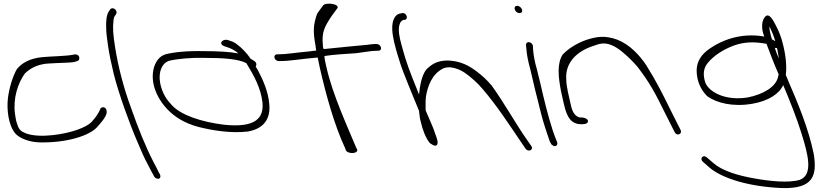

<svg xmlns="http://www.w3.org/2000/svg" viewBox="-20 -740 4373 1025"><path d="M63 -26C87 0 138 18 187 20C339 24 458 -17 497 -60C517 -82 543 -111 549 -135C551 -147 549 -161 537 -166C527 -171 517 -164 515 -158C507 -135 488 -110 468 -88C454 -74 430 -61 395 -48C327 -23 195 -1 121 -27C93 -38 81 -46 72 -77C66 -92 63 -110 60 -132C49 -216 75 -295 113 -348C142 -375 173 -393 226 -400C244 -401 261 -402 277 -403C309 -405 358 -405 377 -409C387 -413 402 -414 403 -425C407 -444 389 -454 371 -448C333 -440 258 -440 207 -435C139 -429 96 -403 70 -371C47 -331 28 -266 22 -213C16 -159 23 -72 63 -26Z M587 -346C615 -235 672 -79 713 16C734 66 751 105 767 134C782 163 791 181 796 189L803 202C805 207 810 210 814 212C831 220 841 208 834 191L827 179C823 170 814 152 799 124C757 43 717 -57 680 -163C640 -270 610 -387 594 -491C584 -555 581 -589 586 -632C587 -644 590 -652 594 -656L600 -665C602 -668 603 -673 602 -678C599 -689 590 -696 580 -696C575 -696 571 -694 569 -691L563 -682C548 -663 545 -625 547 -588C547 -566 551 -535 557 -494C563 -453 573 -404 587 -346Z M796 -348C790 -273 829 -202 875 -155C911 -118 963 -82 1041 -62C1113 -44 1212 -27 1304 -38C1389 -53 1427 -107 1417 -189C1412 -249 1384 -314 1359 -361L1345 -385C1351 -393 1350 -406 1338 -414L1317 -427C1312 -435 1307 -442 1302 -448C1281 -474 1249 -505 1223 -517L1203 -524C1170 -538 1143 -507 1176 -494L1196 -487C1209 -483 1226 -475 1243 -463C1245 -461 1248 -458 1252 -455C1203 -464 1139 -467 1067 -467C981 -469 906 -462 860 -449C821 -435 800 -393 796 -348ZM861 -226C816 -306 825 -394 881 -415C926 -426 999 -433 1073 -431C1174 -431 1253 -425 1295 -403L1301 -393C1334 -339 1373 -269 1381 -194C1390 -108 1342 -57 1177 -74C1054 -89 946 -126 899 -177C885 -192 871 -208 861 -226Z M1445 -432C1447 -422 1458 -414 1467 -414H1475C1529 -414 1591 -426 1676 -433C1679 -416 1683 -399 1687 -380C1720 -235 1765 -71 1823 52L1826 62C1840 86 1897 79 1886 57L1881 47C1829 -78 1756 -235 1723 -380C1718 -401 1713 -422 1712 -441C1763 -449 1824 -452 1881 -456C1921 -461 1963 -469 1991 -469H2000C2010 -469 2016 -476 2014 -486C2011 -497 2002 -505 1991 -505H1982C1976 -505 1962 -504 1942 -501C1899 -497 1794 -487 1708 -478C1706 -485 1702 -491 1704 -497C1696 -569 1713 -597 1750 -654L1781 -696C1796 -719 1717 -730 1704 -710L1673 -667C1653 -609 1650 -576 1664 -499C1665 -490 1667 -480 1668 -470C1654 -469 1642 -467 1626 -465C1557 -459 1508 -450 1466 -450H1459C1449 -450 1443 -441 1445 -432Z M2116 -404C2131 -355 2190 -214 2217 -148C2219 -128 2221 -109 2226 -91C2236 -47 2252 -5 2273 22C2280 28 2301 44 2311 35C2322 25 2314 2 2303 -27C2292 -63 2270 -107 2253 -149C2253 -152 2252 -154 2252 -156V-183C2252 -197 2252 -211 2254 -225C2263 -279 2286 -346 2347 -375C2356 -379 2368 -381 2380 -381C2423 -377 2453 -359 2481 -337C2502 -320 2528 -298 2552 -270C2630 -181 2707 -62 2764 22L2786 54C2801 75 2831 59 2816 39L2793 6C2734 -78 2669 -195 2605 -283C2580 -313 2553 -337 2528 -356C2486 -388 2442 -414 2372 -417C2310 -417 2283 -395 2255 -368C2230 -334 2222 -282 2217 -237C2217 -236 2218 -236 2217 -235L2210 -253C2165 -365 2150 -402 2124 -498C2112 -541 2104 -582 2113 -609C2118 -625 2123 -628 2133 -634H2141C2163 -639 2149 -674 2128 -670C2115 -668 2107 -667 2097 -659C2049 -614 2086 -500 2116 -404Z M2728 -690C2731 -679 2742 -670 2753 -670C2764 -670 2770 -677 2767 -688C2764 -699 2752 -709 2741 -709C2730 -709 2725 -701 2728 -690ZM2811 -370C2816 -347 2822 -324 2828 -298C2834 -272 2840 -245 2848 -216L2870 -128C2880 -88 2904 -15 2915 15L2921 26C2923 31 2927 34 2932 37C2947 47 2960 33 2954 18L2950 8C2947 1 2940 -16 2931 -43C2905 -123 2883 -214 2864 -298C2858 -324 2851 -348 2846 -371C2835 -408 2828 -445 2826 -475L2825 -494C2825 -499 2822 -504 2818 -508C2805 -521 2788 -515 2788 -500L2790 -480C2792 -448 2800 -410 2811 -370Z M2989 -190C2998 -150 3011 -108 3036 -91C3048 -82 3063 -77 3079 -77H3092C3109 -77 3121 -85 3119 -95C3117 -105 3101 -113 3084 -113H3074C3040 -123 3032 -158 3025 -190L3011 -253C3007 -274 3003 -295 3003 -318C2997 -401 3054 -465 3148 -495C3180 -507 3206 -515 3245 -499C3265 -491 3286 -477 3308 -458C3334 -436 3361 -410 3386 -380C3451 -294 3478 -243 3532 -133L3581 -36C3592 -11 3623 -23 3614 -45L3565 -142C3510 -254 3484 -305 3430 -392C3395 -444 3344 -501 3276 -528C3210 -552 3166 -545 3110 -527C3057 -508 3015 -481 2984 -449C2953 -401 2960 -331 2975 -253Z M3725 112C3726 117 3729 121 3733 124L3768 155C3837 213 3979 257 4157 264C4322 268 4343 197 4324 81C4297 -52 4239 -191 4189 -306L4183 -321C4181 -326 4178 -333 4175 -340C4181 -383 4175 -445 4160 -503C4152 -539 4137 -576 4124 -600C4111 -625 4088 -674 4066 -652C4046 -632 4042 -590 4060 -545C3929 -568 3826 -520 3771 -482C3723 -450 3699 -411 3699 -362C3700 -307 3721 -260 3756 -226C3805 -191 3891 -168 3996 -186C4084 -201 4142 -241 4161 -286C4194 -209 4235 -106 4260 -24C4293 83 4323 192 4250 220C4190 238 4088 227 4010 213C3911 196 3832 169 3789 131L3753 100C3749 97 3744 94 3739 94C3730 94 3723 102 3725 112ZM3746 -297C3731 -342 3735 -377 3760 -406C3790 -442 3839 -475 3898 -497C3953 -517 4009 -518 4072 -506C4089 -460 4115 -392 4137 -343L4133 -327C4121 -277 4057 -237 3973 -220C3859 -201 3770 -244 3746 -297ZM4090 -573C4088 -583 4087 -592 4088 -599C4099 -576 4109 -553 4119 -520C4113 -523 4107 -528 4101 -530C4097 -545 4092 -560 4090 -573ZM4116 -485C4120 -483 4124 -483 4128 -484C4132 -466 4135 -447 4138 -427C4129 -448 4122 -468 4116 -485Z"/></svg>

Font: Stray Cat
Style: SuExtOpObl
Weight: 400
Version: Version 1.0